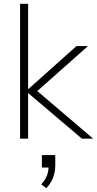

<svg xmlns="http://www.w3.org/2000/svg" viewBox="-20 -725 508 1004"><path d="M85 0V-705H127V-260H129L380 -484H440L175 -249L467 0H408L129 -237H127V0ZM222 259 196 239Q217 215 225 194.5Q233 174 234 151H199V86H269V140Q269 210 222 259Z"/></svg>

Font: Nunito Sans ExtraLight
Style: Regular
Weight: 200
Designer: Vernon Adams
Foundry: Vernon Adams
Version: Version 3.006; ttfautohint (v1.8.3)